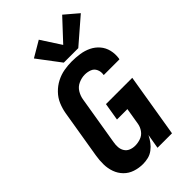

<svg xmlns="http://www.w3.org/2000/svg" viewBox="-294 -1075 1172 1172"><g transform="rotate(-45 292.0 -489.0)"><path d="M202 8Q224 8 247 2.5Q270 -3 290 -18Q310 -33 324.5 -52.5Q339 -72 350 -94L334 0H459L527 -411H300L281 -297H371L353 -188Q349 -164 334 -143Q319 -122 295 -113.5Q271 -105 247 -105Q226 -105 207.5 -112.5Q189 -120 178.5 -136.5Q168 -153 166.5 -173.5Q165 -194 169 -215L221 -529Q225 -556 240 -581Q255 -606 282 -618Q309 -630 336 -630Q359 -630 380 -622Q401 -614 410.5 -593Q420 -572 416 -549V-546H551L553 -553Q558 -588 550 -621Q542 -654 520.5 -679Q499 -704 469 -718.5Q439 -733 405 -738Q371 -743 336 -743Q303 -743 269 -737Q235 -731 203 -714.5Q171 -698 145.5 -671.5Q120 -645 106.5 -613Q93 -581 87 -547L35 -233Q29 -197 29.5 -161.5Q30 -126 41.5 -94Q53 -62 76.5 -38Q100 -14 133 -3Q166 8 202 8ZM422 -772 584 -912 497 -986 371 -851 288 -979 186 -919 297 -772Z"/></g></svg>

Font: Iosevka Sparkle XBdObl
Style: Regular
Weight: 800
Italic angle: -9°
Designer: Belleve Invis
Foundry: Belleve Invis
Version: Version 4.5.0; ttfautohint (v1.8.3)